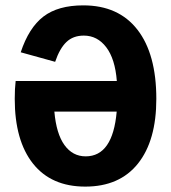

<svg xmlns="http://www.w3.org/2000/svg" viewBox="-20 -689 640 719"><path d="M300.8 -103.5Q402.3 -103.5 417 -271H183.6Q190.9 -188 221.4 -145.8Q252 -103.5 300.8 -103.5ZM293.9 -555.7Q253.9 -555.7 228.8 -531.7Q203.6 -507.8 186.5 -457.5L57.6 -493.2Q87.9 -585 142.6 -627Q197.3 -668.9 292 -668.9Q423.8 -668.9 494.6 -577.9Q565.4 -486.8 565.4 -318.8Q565.4 -162.6 496.6 -76.4Q427.7 9.8 299.3 9.8Q171.9 9.8 103.5 -76.4Q35.2 -162.6 35.2 -318.8Q35.2 -356.9 38.6 -385.7H417.5Q411.1 -468.3 377.9 -512Q344.7 -555.7 293.9 -555.7Z"/></svg>

Font: Liberation Mono
Style: Bold
Weight: 700
Monospace: yes
Designer: Steve Matteson
Foundry: Ascender Corporation
Version: Version 2.1.5